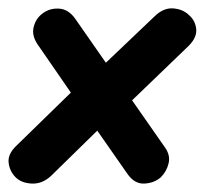

<svg xmlns="http://www.w3.org/2000/svg" viewBox="-32 -436 515 456"><path d="M5 -15Q-9 -29 -11.5 -49.5Q-14 -70 7 -90L166 -245L190 -259L336 -398Q357 -418 380 -416Q403 -414 417 -400Q432 -387 434 -367Q436 -347 416 -327L255 -172L233 -159L90 -19Q69 1 44 0Q19 -1 5 -15ZM350 -15Q334 -1 310.5 0Q287 1 270 -24L166 -173L57 -331Q43 -352 48 -372Q53 -392 69 -404Q86 -417 108.5 -415.5Q131 -414 147 -391L255 -236L359 -87Q373 -68 368.5 -48.5Q364 -29 350 -15Z"/></svg>

Font: Edu QLD Beginner
Style: Bold
Weight: 700
Designer: Tina and Corey Anderson
Foundry: Google for Education
Version: Version 1.003